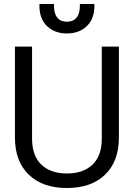

<svg xmlns="http://www.w3.org/2000/svg" viewBox="-20 -934 672 964"><path d="M55 0ZM55 -244V-700H141V-238Q141 -152 187.5 -107.5Q234 -63 316 -63Q398 -63 444.5 -107.5Q491 -152 491 -238V-700H577V-244Q577 -124 507.5 -57Q438 10 316 10Q194 10 124.5 -57Q55 -124 55 -244ZM178 -905V-914H251V-905Q251 -865 268 -845Q285 -825 316 -825Q347 -825 364 -845Q381 -865 381 -905V-914H454V-905Q454 -839 415.5 -802.5Q377 -766 316 -766Q255 -766 216.5 -802.5Q178 -839 178 -905Z"/></svg>

Font: Niramit
Style: Regular
Weight: 400
Version: Version 1.000; ttfautohint (v1.6)